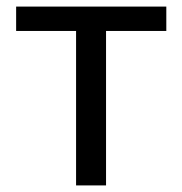

<svg xmlns="http://www.w3.org/2000/svg" viewBox="-20 -563 553 583"><path d="M211 0V-469H29V-543H485V-469H302V0Z"/></svg>

Font: Swei Fan Sans CJK TC
Style: Regular
Weight: 400
Version: Version 2.130